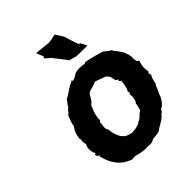

<svg xmlns="http://www.w3.org/2000/svg" viewBox="-213 -879 1012 1012"><g transform="rotate(-45 293.0 -373.5)"><path d="M72 -273C78 -273 68 -262 79 -264L72 -261C72 -251 74 -241 76 -232C62 -202 69 -180 78 -161C66 -158 70 -161 72 -148C77 -147 71 -140 78 -142C73 -138 75 -147 83 -143C72 -140 83 -139 86 -137C81 -138 92 -136 81 -136C94 -76 126 -22 194 -1C206 -6 221 -3 234 2C244 5 263 7 280 9C300 5 325 15 340 2C356 -5 370 1 395 -8C399 -7 401 -13 394 -8C418 -25 440 -33 462 -53C466 -65 481 -63 486 -82C507 -89 523 -115 530 -129C534 -145 546 -163 555 -189C567 -198 561 -222 576 -244C576 -246 579 -254 572 -262L580 -269C576 -287 573 -311 586 -344C572 -349 574 -357 571 -372C575 -388 568 -408 560 -429C548 -451 532 -469 528 -474C524 -481 520 -486 524 -485C504 -491 493 -512 475 -516C454 -522 414 -534 377 -540C385 -534 376 -544 371 -535C349 -540 321 -542 298 -533C289 -522 271 -519 264 -515C259 -520 255 -526 263 -523C231 -509 206 -491 187 -478C178 -472 173 -473 169 -467C166 -457 156 -453 147 -434C128 -421 135 -416 118 -406C111 -389 100 -367 98 -344C79 -317 75 -305 72 -273ZM427 -270 432 -261 424 -253C427 -244 429 -212 414 -198C413 -190 408 -172 404 -154C384 -147 382 -130 355 -119C349 -113 329 -103 301 -103C299 -106 301 -99 303 -103C291 -102 302 -107 297 -101C274 -103 267 -110 258 -111C247 -116 240 -129 235 -132C221 -156 215 -177 214 -202C201 -217 208 -235 211 -263L215 -265C219 -269 222 -277 216 -272C219 -294 224 -325 234 -339C238 -358 245 -362 253 -366C272 -391 270 -403 288 -413C304 -419 329 -422 342 -431C375 -419 396 -412 403 -408C426 -387 419 -372 424 -363C426 -354 427 -357 438 -353C431 -351 434 -338 443 -337C442 -314 440 -293 427 -270ZM449 -593 430 -630H422C413 -657 403 -685 395 -713L368 -756L318 -747L229 -756L245 -716L239 -707L274 -676L275 -672C293 -650 310 -629 326 -606L369 -594Z"/></g></svg>

Font: Asimov Print
Style: DIt
Weight: 250
Width: 0
Designer: Google
Version: Version 2.000980: 2014